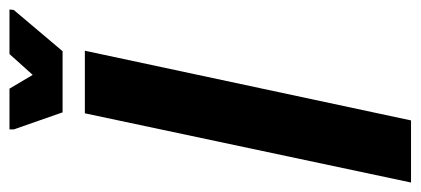

<svg xmlns="http://www.w3.org/2000/svg" viewBox="-278 -626 887 405"><g transform="rotate(-90 165.5 -423.5)"><path d="M-17 0 129 -688H261L114 0ZM131 -735 95 -838V-847H181L210 -798L254 -847H348L347 -838L260 -735Z"/></g></svg>

Font: Saira UltraCondensed Black
Style: Italic
Weight: 900
Width: 1
Italic angle: -12°
Designer: Hector Gatti with collaboration of the Omnibus-Type team
Foundry: Omnibus-Type
Version: Version 1.101